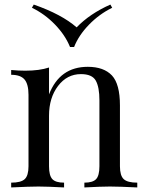

<svg xmlns="http://www.w3.org/2000/svg" viewBox="-20 -822 637 842"><path d="M365 -529Q435 -529 471 -491Q506 -453 506 -360V-93Q506 -52 522.5 -36.5Q539 -21 582 -21V0Q501 -4 462 -4Q425 -4 350 0V-21Q387 -21 401.5 -36.5Q416 -52 416 -93V-382Q416 -440 400 -468.5Q384 -497 335 -497Q274 -497 234.5 -445Q195 -393 195 -315V-93Q195 -52 209.5 -36.5Q224 -21 261 -21V0Q186 -4 149 -4Q110 -4 29 0V-21Q72 -21 88.5 -36.5Q105 -52 105 -93V-406Q105 -453 87.5 -473.5Q70 -494 29 -494V-515Q61 -512 91 -512Q153 -512 195 -526V-408Q242 -529 365 -529ZM305 -616H287Q266 -668 221 -714.5Q176 -761 120 -788L128 -802Q251 -759 316 -702Q374 -762 464 -802L472 -788Q415 -760 370 -713.5Q325 -667 305 -616Z"/></svg>

Font: Playfair Display
Style: Regular
Weight: 400
Designer: Claus Eggers S?rensen
Foundry: Claus Eggers S?rensen
Version: Version 1.003